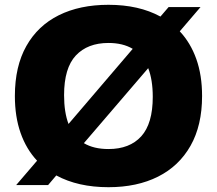

<svg xmlns="http://www.w3.org/2000/svg" viewBox="-20 -770 904 800"><path d="M180.5 1H47.5L134.5 -100.5Q89.5 -148.5 65.8 -216Q42 -283.5 42 -370Q42 -493.5 89.8 -578.2Q137.5 -663 225 -706.5Q312.5 -750 432 -750Q558.5 -750 648.5 -701L682.5 -740.5H815.5L729 -639.5Q774 -591.5 798 -524Q822 -456.5 822 -370Q822 -247.5 774 -162.8Q726 -78 638.5 -34Q551 10 432 10Q305 10 214.5 -39ZM247 -373.5Q247 -302.5 265.5 -253.5L533 -566.5Q492 -591 432 -591Q345 -591 296 -538.8Q247 -486.5 247 -373.5ZM432 -149Q520.5 -149 568.5 -202Q616.5 -255 616.5 -366.5Q616.5 -437.5 597.5 -486L329.5 -173.5Q370.5 -149 432 -149Z"/></svg>

Font: Encode Sans SmExp XBd
Style: Regular
Weight: 800
Width: 6
Designer: Multiple Designers
Foundry: Impallari Type
Version: Version 3.002; ttfautohint (v1.8.3) -l 8 -r 50 -G 200 -x 14 